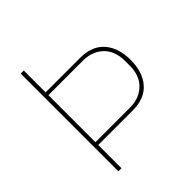

<svg xmlns="http://www.w3.org/2000/svg" viewBox="-188 -834 970 970"><g transform="rotate(-45 297.0 -349.0)"><path d="M108 0V-698H130V-542H376Q462 -542 506 -491Q550 -440 550 -354Q550 -268 506 -217Q462 -166 376 -166H130V0ZM130 -186H376Q415 -186 443 -198.5Q471 -211 489.5 -231Q508 -251 517 -277.5Q526 -304 526 -333V-375Q526 -403 517 -430Q508 -457 489.5 -477Q471 -497 443 -509.5Q415 -522 376 -522H130Z"/></g></svg>

Font: IBM Plex Sans Arabic Thin
Style: Regular
Weight: 100
Designer: Mike Abbink, Paul van der Laan, Pieter van Rosmalen, Wael Morcos, Khajak Apelian
Foundry: Bold Monday
Version: Version 1.101